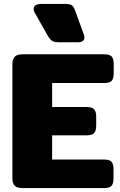

<svg xmlns="http://www.w3.org/2000/svg" viewBox="-20 -956 611 976"><path d="M223 -774 158 -889Q151 -900 151 -911Q151 -923 161.5 -929.5Q172 -936 190 -936H310Q336 -936 345.5 -929Q355 -922 362 -902L406 -781Q409 -772 409 -765Q409 -754 400.5 -747.5Q392 -741 375 -741H286Q257 -741 246 -747.5Q235 -754 223 -774ZM43 -50V-629Q43 -655 55 -667.5Q67 -680 95 -680H510Q538 -680 548 -668.5Q558 -657 558 -630V-584Q558 -557 548 -545.5Q538 -534 510 -534H245V-412H420Q448 -412 458.5 -400.5Q469 -389 469 -362V-318Q469 -291 458.5 -279.5Q448 -268 420 -268H245V-145H509Q537 -145 547 -133.5Q557 -122 557 -95V-49Q557 -23 547 -11.5Q537 0 509 0H95Q66 0 54.5 -12Q43 -24 43 -50Z"/></svg>

Font: Mitr SemiBold
Style: Regular
Weight: 600
Designer: Thanarat Vachiruckul
Foundry: Cadson Demak
Version: Version 1.003